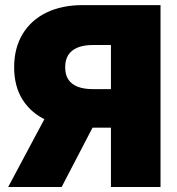

<svg xmlns="http://www.w3.org/2000/svg" viewBox="-20 -748 707 768"><path d="M622.1 0H423.8V-567.9H349.6Q315.9 -567.9 291.3 -558.1Q266.6 -548.3 253.7 -528.8Q240.7 -509.3 240.7 -479Q240.7 -448.7 253.7 -429.4Q266.6 -410.2 291.3 -400.9Q315.9 -391.6 349.6 -391.6H502V-237.3H317.4Q232.9 -237.3 169.7 -265.4Q106.4 -293.5 71.5 -347.4Q36.6 -401.4 36.6 -479Q36.6 -556.2 70.6 -612.1Q104.5 -668 166 -697.8Q227.5 -727.5 309.6 -727.5H622.1ZM226.6 0H12.7L190.4 -333H399.9Z"/></svg>

Font: Inter 18pt Black
Style: Regular
Weight: 900
Designer: Rasmus Andersson
Foundry: rsms
Version: Version 4.001;git-66647c0bb